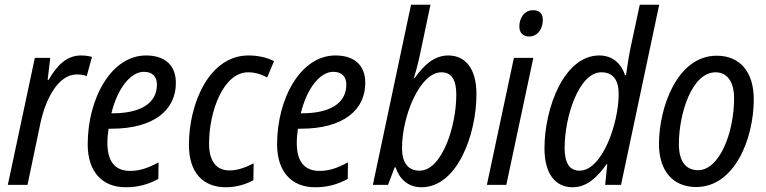

<svg xmlns="http://www.w3.org/2000/svg" viewBox="-20 -780 3232 810"><path d="M13 0H96L151 -263C172 -359 224 -466 304 -466C320 -466 332 -464 346 -459L368 -540C353 -544 337 -546 322 -546C260 -546 220 -503 185 -443H181L192 -536H127Z M510 10C566 10 606 -3 648 -25L649 -95C604 -71 570 -59 529 -59C464 -59 433 -100 433 -178C433 -197 435 -218 438 -237H450C631 -237 722 -317 722 -430C722 -504 677 -546 596 -546C449 -546 350 -364 350 -171C350 -58 409 10 510 10ZM450 -302C476 -409 532 -477 587 -477C625 -477 642 -455 642 -423C642 -343 571 -302 455 -302Z M933 10C978 10 1019 -3 1049 -20L1050 -91C1015 -73 982 -61 948 -61C893 -61 862 -100 862 -174C862 -312 923 -475 1027 -475C1058 -475 1086 -465 1107 -453L1136 -522C1105 -538 1068 -546 1028 -546C863 -546 777 -344 777 -169C777 -51 837 10 933 10Z M1309 10C1365 10 1405 -3 1447 -25L1448 -95C1403 -71 1369 -59 1328 -59C1263 -59 1232 -100 1232 -178C1232 -197 1234 -218 1237 -237H1249C1430 -237 1521 -317 1521 -430C1521 -504 1476 -546 1395 -546C1248 -546 1149 -364 1149 -171C1149 -58 1208 10 1309 10ZM1249 -302C1275 -409 1331 -477 1386 -477C1424 -477 1441 -455 1441 -423C1441 -343 1370 -302 1254 -302Z M1758 10C1909 10 1990 -212 1990 -383C1990 -490 1944 -546 1871 -546C1813 -546 1768 -506 1729 -450H1726C1730 -462 1743 -508 1752 -551L1796 -760H1714L1553 0H1617L1645 -74H1649C1664 -27 1700 10 1758 10ZM1750 -60C1700 -60 1676 -96 1676 -155C1676 -290 1751 -475 1842 -475C1885 -475 1905 -444 1905 -380C1905 -246 1844 -60 1750 -60Z M2213 -626C2245 -626 2270 -655 2270 -696C2270 -722 2256 -737 2229 -737C2191 -737 2171 -703 2171 -668C2171 -641 2187 -626 2213 -626ZM2034 0H2116L2230 -536H2148Z M2425 -60C2383 -60 2362 -92 2362 -156C2362 -287 2422 -475 2517 -475C2568 -475 2590 -440 2590 -384C2590 -258 2520 -60 2425 -60ZM2395 10C2455 10 2498 -30 2539 -87H2542L2533 0H2600L2761 -760H2679L2640 -578C2632 -539 2627 -503 2621 -463H2617C2601 -511 2565 -546 2508 -546C2360 -546 2277 -325 2277 -154C2277 -47 2323 10 2395 10Z M2917 9C3081 9 3160 -198 3160 -361C3160 -476 3102 -545 3004 -545C2835 -545 2760 -323 2760 -173C2760 -59 2819 9 2917 9ZM2925 -62C2872 -62 2844 -101 2844 -172C2844 -299 2898 -475 2999 -475C3054 -475 3077 -425 3077 -367C3077 -217 3014 -62 2925 -62Z"/></svg>

Font: Noto Sans Display SemiCondensed
Style: Italic
Weight: 400
Width: 4
Italic angle: -12°
Designer: Monotype Design Team
Foundry: Monotype Imaging Inc.
Version: Version 1.900